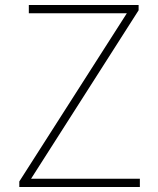

<svg xmlns="http://www.w3.org/2000/svg" viewBox="-20 -746 632 766"><path d="M57 0H538V-33H104L533 -705V-726H95V-693H486L57 -22Z"/></svg>

Font: Noto Sans CJK JP Thin
Style: Regular
Weight: 250
Designer: Ryoko NISHIZUKA (kana & ideographs); Paul D. Hunt (Latin, Greek & Cyrillic); Wenlong ZHANG (bopomofo); Sandoll Communica
Foundry: Adobe Systems Incorporated
Version: Version 1.004;PS 1.004;hotconv 1.0.82;makeotf.lib2.5.63406